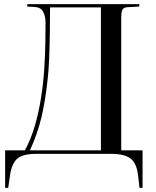

<svg xmlns="http://www.w3.org/2000/svg" viewBox="-20 -750 760 936"><path d="M5 166V-17H101Q131 -71 150 -137Q169 -203 180 -273Q191 -343 195.5 -411Q200 -479 201 -537.5Q202 -596 202 -638Q202 -673 189.5 -694Q177 -715 148 -716L113 -718V-730H659V-718L602 -715Q583 -714 577 -703Q571 -692 571 -664V-17H675V166H660L653 104Q646 45 616 22.5Q586 0 523 0H157Q90 0 63.5 24Q37 48 29 104L20 166ZM126 -17H472V-714H224Q224 -656 223 -589.5Q222 -523 219.5 -462.5Q217 -402 212 -361Q201 -258 182 -178Q163 -98 126 -17Z"/></svg>

Font: Display Regular
Style: Regular
Weight: 400
Designer: Latin by Veronika Burian and Jose Scaglione. Greek by Irene Vlachou. Cyrillic by Vera Evstafieva.
Foundry: TypeTogether
Version: Version 3.002